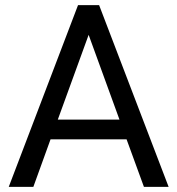

<svg xmlns="http://www.w3.org/2000/svg" viewBox="-20 -731 692 751"><path d="M543 0 475.1 -186H177.7L110.4 0H14.2L285.2 -710.9H367.7L639.6 0ZM206.1 -263.2H447.3L326.7 -594.7Z"/></svg>

Font: Vazirmatn UI FD
Style: Regular
Weight: 400
Designer: Saber Rastikerdar
Foundry: Saber Rastikerdar
Version: Version 33.003